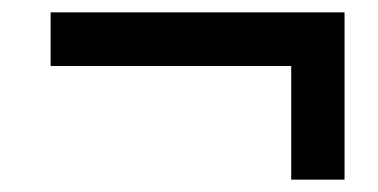

<svg xmlns="http://www.w3.org/2000/svg" viewBox="-20 -416 612 311"><path d="M538.1 -396V-125H451.7V-309.1H62V-396Z"/></svg>

Font: Open Sans SemiBold
Style: Italic
Weight: 600
Italic angle: -12°
Designer: Monotype Design Team
Foundry: Monotype Imaging Inc.
Version: Version 3.003; ttfautohint (v1.8.4)